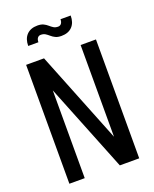

<svg xmlns="http://www.w3.org/2000/svg" viewBox="-162 -980 857 1070"><g transform="rotate(-20 267.0 -445.0)"><path d="M359.2 0 77.2 -705H166.2L447.5 0ZM60 0V-705H151V0ZM383.2 0V-705H474.2V0ZM301 -789Q279.2 -789 265.5 -795.8Q251.8 -802.5 241.4 -811.8Q231 -821 220.2 -827.8Q209.5 -834.5 193.5 -834.5V-889.5Q215.2 -889.5 229 -882.8Q242.8 -876 253.1 -866.8Q263.5 -857.5 274.2 -850.8Q285 -844 301 -844ZM107 -800Q107 -842 129.9 -865.8Q152.8 -889.5 193.5 -889.5V-834.5Q181.5 -834.5 174.5 -825.4Q167.5 -816.2 167.5 -800ZM301 -789V-844Q313 -844 320 -853.2Q327 -862.5 327 -878.5H387.5Q387.5 -836.5 364.8 -812.8Q342 -789 301 -789Z"/></g></svg>

Font: Akshar Light
Style: Regular
Weight: 300
Designer: Tall Chai
Foundry: Tall Chai
Version: Version 1.100